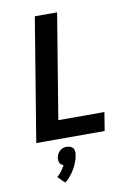

<svg xmlns="http://www.w3.org/2000/svg" viewBox="-105 -803 810 1128"><g transform="rotate(-10 300.0 -238.5)"><path d="M63 0 184 -735H317L214 -110H489L471 0ZM190 258 150 218Q154 214 158 210.5Q162 207 166 203Q170 199 173 194.5Q176 190 179.5 185.5Q183 181 187 175Q191 169 192 166L194 164L198 155Q194 154 191.5 152.5Q189 151 186 149Q183 147 181 144.5Q179 142 177 139Q175 136 174 132.5Q173 129 173 125.5Q173 122 172.5 117.5Q172 113 172 111L173 105Q174 101 175 97.5Q176 94 177.5 90Q179 86 181.5 82.5Q184 79 186 76Q188 73 191 70Q194 67 197 64.5Q200 62 203.5 60Q207 58 211.5 56.5Q216 55 220.5 54Q225 53 227 53H235Q239 53 243 53.5Q247 54 250.5 54.5Q254 55 257 56.5Q260 58 263 60Q266 62 269 64.5Q272 67 274 70Q276 73 277 76Q278 79 278.5 83Q279 87 280 91.5Q281 96 280 98L279 105Q278 113 276.5 120.5Q275 128 272.5 136Q270 144 267 151.5Q264 159 261 166.5Q258 174 253.5 181.5Q249 189 245 196Q241 203 236.5 209.5Q232 216 226.5 222.5Q221 229 213.5 237.5Q206 246 204 248L199 251Z"/></g></svg>

Font: Iosevka Aile Extrabold
Style: Italic
Weight: 800
Italic angle: -9°
Designer: Belleve Invis
Foundry: Belleve Invis
Version: Version 31.1.0; ttfautohint (v1.8.4)